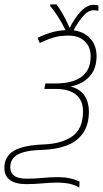

<svg xmlns="http://www.w3.org/2000/svg" viewBox="-77 -676 471 879"><path d="M286 183Q270 172 244.5 166Q219 160 183 160Q154 160 116.5 163.5Q79 167 43 167Q-5 167 -31 148.5Q-57 130 -57 92Q-57 42 -15.5 15.5Q26 -11 126 -15Q205 -18 254 -52Q303 -86 303 -166Q303 -217 270.5 -243Q238 -269 177 -269H126L131 -294H182Q224 -294 259.5 -305.5Q295 -317 316.5 -344.5Q338 -372 338 -419Q338 -461 311 -487Q284 -513 237 -513Q198 -513 169 -504.5Q140 -496 105 -479L95 -503Q126 -518 156 -527Q186 -536 223 -538Q206 -573 186 -603.5Q166 -634 153 -648V-656H181Q192 -643 209 -614Q226 -585 242 -548Q264 -593 293 -623.5Q322 -654 351 -654Q358 -654 364 -653Q370 -652 374 -650L373 -626Q366 -629 351 -629Q326 -629 302 -600.5Q278 -572 260 -537Q308 -531 336.5 -499.5Q365 -468 365 -419Q365 -360 332 -325Q299 -290 249 -281V-279Q290 -268 310 -238Q330 -208 330 -166Q330 -105 303 -66.5Q276 -28 228.5 -10Q181 8 120 10Q40 12 5 31Q-30 50 -30 89Q-30 115 -12 128.5Q6 142 46 142Q80 142 117.5 138.5Q155 135 186 135Q223 135 248 141.5Q273 148 287 155Z"/></svg>

Font: Noto Sans Disp Thin
Style: Italic
Weight: 100
Italic angle: -12°
Designer: Monotype Design Team
Foundry: Monotype Imaging Inc.
Version: Version 2.000;GOOG;noto-source:20170915:90ef993387c0